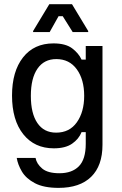

<svg xmlns="http://www.w3.org/2000/svg" viewBox="-20 -720 582 918"><path d="M260 178.3Q189.2 178.3 146.7 155.8Q104.2 133.3 84.6 100Q65 66.7 60 35H150Q155 63.3 181.7 85.8Q208.3 108.3 264.2 108.3Q324.2 108.3 357.1 75Q390 41.7 390 -32.5V-88.3H370Q356.7 -55 324.6 -32.9Q292.5 -10.8 237.5 -10.8Q145 -10.8 91.2 -78.3Q37.5 -145.8 37.5 -263.3Q37.5 -378.3 90 -445.4Q142.5 -512.5 235.8 -512.5Q293.3 -512.5 324.6 -489.2Q355.8 -465.8 370 -435H390V-500H470V-27.5Q470 72.5 415.8 125.4Q361.7 178.3 260 178.3ZM248.3 -85.8Q312.5 -85.8 347.5 -135.4Q382.5 -185 382.5 -261.7Q382.5 -340 347.1 -388.8Q311.7 -437.5 249.2 -437.5Q190.8 -437.5 159.2 -391.7Q127.5 -345.8 127.5 -261.7Q127.5 -177.5 158.8 -131.7Q190 -85.8 248.3 -85.8ZM138.3 -566.7V-571.7L215.8 -700H324.2L401.7 -571.7V-566.7H327.5L280 -642.5H260L217.5 -566.7Z"/></svg>

Font: Familjen Grotesk GF
Style: Regular
Weight: 400
Designer: Anders Wikstroem, Jonas Baeckman, Matilda Gysing, Kristian Moeller
Foundry: Familjen STHLM AB
Version: Version 2.000; Beta; Release 4; Build 6